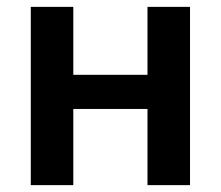

<svg xmlns="http://www.w3.org/2000/svg" viewBox="-20 -540 644 560"><path d="M69.8 0V-520H193.8V-321.8H410.2V-520H534.2V0H410.2V-222.2H193.8V0Z"/></svg>

Font: Fixel Text SemiBold
Style: Regular
Weight: 600
Width: 4
Designer: AlfaBravo + MacPaw
Foundry: Kyrylo Tkachov, Marchela Mozhyna, Serhii Makarenko, Maria Weinstein, Zakhar Kryvoshyya
Version: Version 1.211